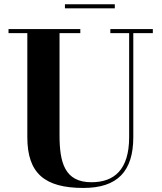

<svg xmlns="http://www.w3.org/2000/svg" viewBox="-20 -890 780 924"><path d="M292.5 -869.5V-850H532.5V-869.5ZM21 -750V-730.5H111.5V-230C111.5 -57 193.5 14.5 381.5 14.5C544.5 14.5 621.5 -65 621.5 -230V-730.5H715.5V-750H511V-730.5H601.5V-230C601.5 -72.5 529 -13 420 -13C291 -13 266.5 -108 266.5 -240V-730.5H366.5V-750Z"/></svg>

Font: Bodoni* 11pt
Style: Bold
Weight: 700
Version: Version 2.3